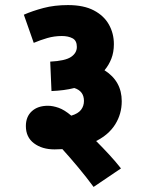

<svg xmlns="http://www.w3.org/2000/svg" viewBox="-20 -652 579 757"><path d="M74 -594Q108 -609 151.5 -620.5Q195 -632 248 -632Q310 -632 350 -611Q390 -590 409.5 -555Q429 -520 429 -478Q429 -446 419 -420.5Q409 -395 392 -375Q460 -332 460 -253Q460 -203 434.5 -162Q409 -121 359 -96Q384 -71 409.5 -43.5Q435 -16 457 12L349 85Q321 47 288.5 8Q256 -31 226 -64Q211 -63 195 -63Q146 -63 114 -87Q82 -111 82 -155Q82 -192 105.5 -213.5Q129 -235 169 -235Q188 -235 211 -227Q234 -219 261 -196Q288 -204 299.5 -219Q311 -234 311 -254Q311 -293 273 -305Q234 -295 183 -293L178 -409Q237 -412 260 -427.5Q283 -443 283 -467Q283 -492 266 -501Q249 -510 224 -510Q194 -510 166.5 -502Q139 -494 113 -483Z"/></svg>

Font: Noto Sans Devanagari SemiCondensed ExtraBold
Style: Regular
Weight: 800
Width: 4
Designer: Jelle Bosma - Monotype Design Team
Foundry: Monotype Imaging Inc.
Version: Version 2.004; ttfautohint (v1.8.4.7-5d5b)